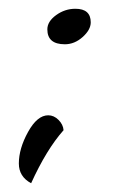

<svg xmlns="http://www.w3.org/2000/svg" viewBox="-20 -330 290 438"><path d="M23 43Q23 9 44 -29Q65 -67 90 -67Q103 -67 113.5 -56.5Q124 -46 125 -33Q86 11 51 88Q23 73 23 43ZM88 -263Q88 -281 108 -295.5Q128 -310 152 -310Q187 -310 187 -279Q187 -262 168.5 -245.5Q150 -229 128 -229Q88 -229 88 -263Z"/></svg>

Font: TypoPRO Dancing Script
Style: Bold
Weight: 700
Designer: Pablo Impallari
Foundry: Pablo Impallari. www.impallari.com Igino Marini. www.ikern.com
Version: Version 1.002